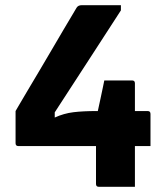

<svg xmlns="http://www.w3.org/2000/svg" viewBox="-20 -720 640 740"><path d="M382 -410H489Q500 -410 500 -399V-292H549Q560 -292 560 -281V-157H500V0H361Q350 0 350 -11V-157H51Q40 -157 40 -168V-292Q40 -292 52.5 -313.5Q65 -335 85.5 -369.5Q106 -404 131 -446Q156 -488 180.5 -530Q205 -572 226 -607.5Q247 -643 260.5 -665.5Q274 -688 275 -690Q281 -700 295 -700H446V-680Q387 -589 323.5 -491Q260 -393 191 -287V-267Q226 -283 263 -287.5Q300 -292 352 -292H357Q362 -315 367.5 -340.5Q373 -366 377 -385.5Q381 -405 382 -410Z"/></svg>

Font: Recursive Sn Lnr St XBd
Style: Regular
Weight: 800
Version: Version 1.079;hotconv 1.0.112;makeotfexe 2.5.65598; ttfautoh